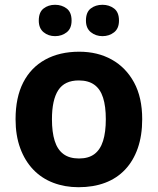

<svg xmlns="http://www.w3.org/2000/svg" viewBox="-20 -772 659 802"><path d="M574 -274Q574 -206 555.5 -153Q537 -100 502.5 -63.5Q468 -27 419 -8.5Q370 10 308 10Q251 10 202.5 -8.5Q154 -27 119 -63.5Q84 -100 64.5 -153Q45 -206 45 -274Q45 -365 77 -427.5Q109 -490 169 -523Q229 -556 311 -556Q388 -556 447 -523Q506 -490 540 -427.5Q574 -365 574 -274ZM197 -274Q197 -220 208.5 -183.5Q220 -147 245 -128.5Q270 -110 310 -110Q350 -110 374.5 -128.5Q399 -147 410.5 -183.5Q422 -220 422 -274Q422 -328 410.5 -364Q399 -400 374 -418Q349 -436 309 -436Q250 -436 223.5 -395.5Q197 -355 197 -274ZM142 -686Q142 -721 162 -736.5Q182 -752 210 -752Q238 -752 258.5 -736.5Q279 -721 279 -686Q279 -653 258.5 -637Q238 -621 210 -621Q182 -621 162 -637.5Q142 -654 142 -686ZM339 -686Q339 -721 359 -736.5Q379 -752 408 -752Q436 -752 456.5 -736.5Q477 -721 477 -686Q477 -653 456.5 -637Q436 -621 408 -621Q380 -621 359.5 -637.5Q339 -654 339 -686Z"/></svg>

Font: Noto Sans Hebrew
Style: Bold
Weight: 700
Designer: Monotype Design Team
Foundry: Monotype Imaging Inc.
Version: Version 2.003